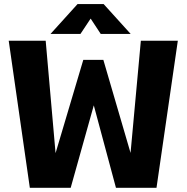

<svg xmlns="http://www.w3.org/2000/svg" viewBox="-20 -894 890 914"><path d="M602 -732.5H459.5L411.5 -805.5L363 -732.5H220.5L349 -874.5H473.5ZM122 0 21.5 -700H197.5L244.5 -165L376.5 -609H472L601.5 -166L650.5 -700H826.5L725 0H532L426.5 -392.5L316.5 0Z"/></svg>

Font: League Mono Wide
Style: Bold
Weight: 700
Width: 8
Designer: Tyler Finck
Foundry: The League of Moveable Type / Tyler Finck
Version: Version 2.210